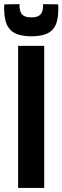

<svg xmlns="http://www.w3.org/2000/svg" viewBox="-61 -926 307 946"><path d="M28.3 0V-700H156.8V0ZM93.3 -747.2Q54.3 -747.2 24.4 -757.3Q-5.5 -767.4 -22.7 -796Q-39.9 -824.6 -40.5 -880.8Q-40.5 -886.6 -40.5 -892.9Q-40.5 -899.2 -39.5 -904.4L34.9 -905.6Q34.9 -903.4 34.9 -901.8Q34.9 -900.2 34.9 -897.6Q35.5 -881.4 40 -868.2Q44.5 -855 57.1 -847.7Q69.7 -840.4 93.3 -840.4Q117.5 -840.4 129.9 -848Q142.3 -855.6 146.8 -868.8Q151.3 -882 151.3 -898.2Q151.3 -900.2 151.3 -901.8Q151.3 -903.4 151.3 -905.6L225.3 -904.4Q226.3 -899.2 226.3 -892.9Q226.3 -886.6 226.3 -880.8Q226.3 -830.6 212.5 -801.5Q198.7 -772.4 169.5 -759.8Q140.3 -747.2 93.3 -747.2Z"/></svg>

Font: Georama ExtraCondensed Thin
Style: Regular
Weight: 100
Width: 2
Designer: Jean-Baptiste Levee
Foundry: Production Type
Version: Version 1.001